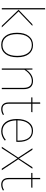

<svg xmlns="http://www.w3.org/2000/svg" viewBox="1214 -1990 786 3255"><g transform="rotate(90 1607.5 -363.0)"><path d="M140 -736V0H118V-733ZM420 -519 174 -284 445 0H418L146 -284L392 -519Z M744 -529Q840 -529 895.5 -459.5Q951 -390 951 -262Q951 -134 895 -62Q839 10 743 10Q646 10 591 -61.5Q536 -133 536 -259Q536 -386 592.5 -457.5Q649 -529 744 -529ZM744 -509Q658 -509 608.5 -444Q559 -379 559 -259Q559 -141 607.5 -76Q656 -11 743 -11Q829 -11 878.5 -76Q928 -141 928 -262Q928 -380 879.5 -444.5Q831 -509 744 -509Z M1353 -529Q1492 -529 1492 -369V0H1470V-367Q1470 -509 1353 -509Q1245 -509 1163 -384V0H1141V-519H1160L1162 -413Q1240 -529 1353 -529Z M1921 -37 1931 -20Q1882 10 1830 10Q1777 10 1747 -22.5Q1717 -55 1717 -117V-499H1632V-519H1717V-650L1739 -652V-519H1883L1880 -499H1739V-118Q1739 -11 1831 -11Q1876 -11 1921 -37Z M2386 -284Q2386 -268 2384 -246H2021Q2025 -130 2074.5 -70.5Q2124 -11 2205 -11Q2283 -11 2352 -68L2364 -51Q2292 10 2205 10Q2110 10 2054 -60Q1998 -130 1998 -255Q1998 -382 2052 -455.5Q2106 -529 2197 -529Q2290 -529 2338 -463Q2386 -397 2386 -284ZM2364 -265V-292Q2364 -391 2322.5 -450Q2281 -509 2199 -509Q2121 -509 2072 -446.5Q2023 -384 2021 -265Z M2680 -279 2866 0H2840L2666 -265L2494 0H2469L2653 -278L2494 -519H2520L2667 -292L2815 -519H2841Z M3201 -37 3211 -20Q3162 10 3110 10Q3057 10 3027 -22.5Q2997 -55 2997 -117V-499H2912V-519H2997V-650L3019 -652V-519H3163L3160 -499H3019V-118Q3019 -11 3111 -11Q3156 -11 3201 -37Z"/></g></svg>

Font: FiraGO Thin
Style: Regular
Weight: 100
Designer: bBox Type
Foundry: bBox Type GmbH
Version: Version 1.001;PS 001.001;hotconv 1.0.88;makeotf.lib2.5.64775